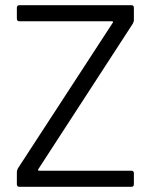

<svg xmlns="http://www.w3.org/2000/svg" viewBox="-20 -720 589 740"><path d="M55 0Q45 0 45 -10V-58Q45 -63 49 -71L415 -633Q416 -634 416 -634Q416 -635 415 -636.5Q414 -638 412 -638H55Q45 -638 45 -648V-690Q45 -700 55 -700H486Q496 -700 496 -690V-642Q496 -637 492 -629L127 -67Q127 -67 127 -66Q127 -65 127.5 -63.5Q128 -62 130 -62H486Q496 -62 496 -52V-10Q496 0 486 0Z"/></svg>

Font: LinhAnh
Style: Regular
Weight: 400
Designer: Jeremy Tribby
Foundry: Tribby Type
Version: Version 1.408